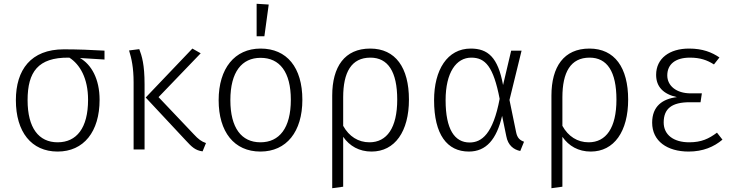

<svg xmlns="http://www.w3.org/2000/svg" viewBox="-20 -791 3866 1016"><path d="M533 -523C468 -527 388 -530 318 -530C143 -530 64 -421 64 -261C64 -93 146 11 285 11C423 11 507 -94 507 -263C507 -374 463 -450 403 -484L533 -476ZM446 -263C446 -113 385 -38 285 -38C185 -38 126 -114 126 -261C126 -411 182 -487 342 -486H347C403 -450 446 -377 446 -263Z M1042 -509 998 -534 751 -275 963 -48C995 -13 1014 5 1052 10L1070 -34C1046 -42 1029 -55 1006 -80L819 -277ZM717 -531 663 -524C676 -482 687 -433 687 -355V0H745V-344C745 -450 731 -494 717 -531Z M1338 -771V-599H1379L1402 -767ZM1359 -534C1222 -534 1137 -429 1137 -261C1137 -93 1219 11 1358 11C1496 11 1580 -94 1580 -263C1580 -434 1498 -534 1359 -534ZM1359 -485C1460 -485 1519 -410 1519 -263C1519 -113 1458 -38 1358 -38C1258 -38 1199 -114 1199 -261C1199 -411 1260 -485 1359 -485Z M1939 -534C1804 -534 1738 -438 1738 -285V205L1796 197V-67C1830 -18 1881 11 1946 11C2070 11 2144 -96 2144 -264C2144 -433 2073 -534 1939 -534ZM1935 -38C1876 -38 1827 -69 1796 -125V-276C1796 -408 1839 -486 1940 -486C2033 -486 2082 -412 2082 -264C2082 -114 2027 -38 1935 -38Z M2471 -534C2347 -534 2277 -421 2277 -261C2277 -79 2346 11 2461 11C2553 11 2608 -54 2637 -178L2659 -71C2668 -21 2699 1 2733 8L2753 -41C2731 -49 2717 -61 2711 -92L2676 -262L2740 -523H2685L2642 -341C2615 -489 2561 -534 2471 -534ZM2474 -486C2548 -486 2591 -439 2624 -268C2589 -82 2529 -37 2465 -37C2386 -37 2338 -106 2338 -261C2338 -407 2394 -486 2474 -486Z M3099 -534C2964 -534 2898 -438 2898 -285V205L2956 197V-67C2990 -18 3041 11 3106 11C3230 11 3304 -96 3304 -264C3304 -433 3233 -534 3099 -534ZM3095 -38C3036 -38 2987 -69 2956 -125V-276C2956 -408 2999 -486 3100 -486C3193 -486 3242 -412 3242 -264C3242 -114 3187 -38 3095 -38Z M3626 -534C3523 -534 3452 -482 3452 -395C3452 -332 3490 -293 3562 -277C3486 -268 3431 -229 3431 -142C3431 -44 3511 11 3624 11C3700 11 3758 -14 3803 -52L3774 -89C3731 -57 3692 -38 3627 -38C3544 -38 3492 -78 3492 -143C3492 -217 3536 -250 3630 -250H3687L3694 -297H3635C3559 -297 3511 -337 3511 -392C3511 -451 3554 -486 3631 -486C3685 -486 3722 -473 3758 -450L3787 -487C3747 -514 3699 -534 3626 -534Z"/></svg>

Font: FiraGO Light
Style: Regular
Weight: 300
Designer: bBox Type
Foundry: bBox Type GmbH
Version: Version 1.001;PS 001.001;hotconv 1.0.88;makeotf.lib2.5.64775